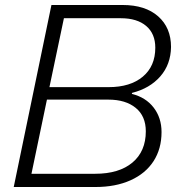

<svg xmlns="http://www.w3.org/2000/svg" viewBox="-20 -749 728 769"><path d="M186 -729H471Q562 -729 613.5 -683.5Q665 -638 665 -561Q664 -491 622 -443Q580 -395 509 -377L508 -373Q564 -359 595.5 -318Q627 -277 627 -220Q627 -153 595 -103.5Q563 -54 503 -27Q443 0 362 0H35ZM564 -223Q564 -284 523.5 -317Q483 -350 414 -350H168L106 -53H361Q457 -53 510.5 -98Q564 -143 564 -223ZM415 -400Q502 -400 552 -442Q602 -484 602 -558Q602 -614 565.5 -645Q529 -676 464 -676H236L178 -400Z"/></svg>

Font: Mona Sans Light
Style: Italic
Weight: 300
Italic angle: -11.7°
Designer: Deni Anggara
Foundry: GitHub
Version: Version 2.000